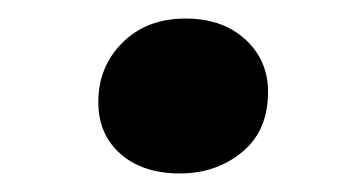

<svg xmlns="http://www.w3.org/2000/svg" viewBox="-20 -169 384 207"><path d="M86 -59Q86 -97 112 -123Q138 -149 180 -149Q220 -149 244.5 -126.5Q269 -104 269 -70Q269 -28 241 -5Q213 18 174 18Q134 18 110 -3Q86 -24 86 -59Z"/></svg>

Font: Literata 36pt SemiBold
Style: Italic
Weight: 600
Italic angle: -2°
Designer: Latin by Veronika Burian and Jose Scaglione. Greek by Irene Vlachou. Cyrillic by Vera Evstafieva
Foundry: TypeTogether
Version: Version 3.002